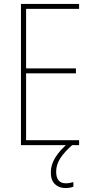

<svg xmlns="http://www.w3.org/2000/svg" viewBox="-20 -827 472 971"><path d="M380 -93H86V-807H380V-782H112V-481H364V-456H112V-118H380ZM264 41Q264 100 313 100Q323 100 334 98Q345 96 351 94V117Q344 120 333.5 122Q323 124 311 124Q278 124 257.5 104Q237 84 237 45Q237 6 260 -31Q283 -68 325 -103L345 -93Q307 -60 285.5 -27.5Q264 5 264 41Z"/></svg>

Font: Noto Sans Telugu UI Condensed Thin
Style: Regular
Weight: 100
Width: 3
Designer: Jelle Bosma - Monotype Design Team
Foundry: Monotype Imaging Inc.
Version: Version 2.005; ttfautohint (v1.8.4.7-5d5b)